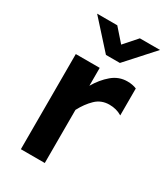

<svg xmlns="http://www.w3.org/2000/svg" viewBox="-175 -780 755 862"><g transform="rotate(30 203.0 -349.0)"><path d="M76.2 0V-493.2H200.2V0ZM200.2 -275.4V-400.4Q225.6 -444.3 260.3 -473.6Q294.9 -502.9 338.9 -502.9Q366.2 -502.9 386.7 -494.1V-354.5Q372.1 -363.3 356 -367.7Q339.8 -372.1 321.3 -372.1Q279.3 -372.1 250.5 -344.2Q221.7 -316.4 200.2 -275.4ZM195.3 -557.6 68.4 -698.2H172.9L231.4 -631.8L290 -698.2H394.5L267.6 -557.6Z"/></g></svg>

Font: Sen
Style: Bold
Weight: 700
Designer: Kosal Sen, Philatype
Foundry: Philatype
Version: Version 2.000;gftools[0.9.31]